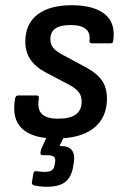

<svg xmlns="http://www.w3.org/2000/svg" viewBox="-20 -520 476 736"><path d="M194 11Q105 11 64.5 -27Q24 -65 38 -143Q40 -154 50 -154H121Q130 -154 129 -143Q122 -101 140.5 -83Q159 -65 203 -65Q293 -65 293 -130Q293 -152 282.5 -166Q272 -180 247 -194L152 -244Q114 -265 95.5 -293.5Q77 -322 77 -360Q77 -428 123.5 -464Q170 -500 255 -500Q339 -500 381.5 -466Q424 -432 414 -364Q414 -354 404 -354H332Q322 -354 323 -364Q331 -424 250 -424Q173 -424 173 -370Q173 -350 184 -336.5Q195 -323 222 -309L311 -261Q353 -238 371.5 -210.5Q390 -183 390 -142Q390 -69 339.5 -29Q289 11 194 11ZM159 196Q146 196 133.5 194.5Q121 193 112 191Q101 188 102 180L108 145Q110 135 119 136Q126 137 134.5 138Q143 139 151 139Q169 139 178 133Q187 127 189 114L191 103Q194 87 186.5 81Q179 75 161 75H144Q134 75 135 65Q136 59 137 55Q138 51 140 47L172 -23Q177 -33 184 -33H232Q243 -33 238 -22L208 40H216Q243 40 255.5 56Q268 72 263 103L260 121Q253 160 229.5 178Q206 196 159 196Z"/></svg>

Font: Sofia Sans Semi Condensed SemiBold
Style: Italic
Weight: 600
Italic angle: -9°
Version: Version 4.100